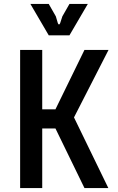

<svg xmlns="http://www.w3.org/2000/svg" viewBox="-20 -953 597 973"><path d="M82 0H194V-302H261L408 0H529L355 -358L530 -700H408L261 -399H194V-700H82ZM227 -774H332L425 -933H332L296 -870L285 -836C282 -827 276 -827 273 -836L263 -870L227 -933H134Z"/></svg>

Font: Finlandica Medium
Style: Regular
Weight: 500
Designer: Niklas Ekholm, Juho Hiilivirta, Jaakko Suomalainen
Foundry: Helsinki Type Studio
Version: Version 2.000;Glyphs 3.2 (3202)